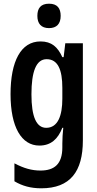

<svg xmlns="http://www.w3.org/2000/svg" viewBox="-20 -777 526 1038"><path d="M245 -757C200 -757 182 -732 182 -691C182 -649 203 -625 245 -625C286 -625 308 -648 308 -691C308 -732 290 -757 245 -757ZM199 -553C93 -553 37 -446 37 -268C37 -90 96 10 193 10C255 10 293 -25 317 -86H322C319 -58 317 -27 317 -1V20C317 110 274 145 199 145C152 145 109 133 58 106V203C100 228 146 241 203 241C360 241 428 150 428 -18V-543H333L324 -468H317C292 -523 259 -553 199 -553ZM232 -457C293 -457 317 -400 317 -302V-243C317 -152 293 -86 230 -86C177 -86 150 -145 150 -267C150 -389 175 -457 232 -457Z"/></svg>

Font: Noto Sans Hebrew ExtraCondensed SemiBold
Style: Regular
Weight: 600
Width: 2
Designer: Ben Nathan
Foundry: Google LLC
Version: Version 3.001